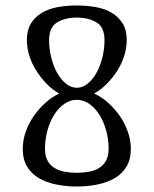

<svg xmlns="http://www.w3.org/2000/svg" viewBox="-20 -665 560 700"><path d="M63 -122Q63 -154 74 -185Q85 -216 103.5 -242.5Q122 -269 146 -290.5Q170 -312 196 -324Q172 -337 151 -358.5Q130 -380 113.5 -405.5Q97 -431 87.5 -460Q78 -489 78 -519Q78 -555 92.5 -579Q107 -603 132 -618Q157 -633 190 -639Q223 -645 260 -645Q297 -645 330 -639Q363 -633 388 -618Q413 -603 427.5 -579Q442 -555 442 -519Q442 -489 432.5 -460Q423 -431 406.5 -405.5Q390 -380 368.5 -358.5Q347 -337 323 -324Q350 -312 374 -290.5Q398 -269 416.5 -242.5Q435 -216 446 -185Q457 -154 457 -122Q457 -84 441.5 -58Q426 -32 399 -16Q372 0 336 7.5Q300 15 260 15Q220 15 184 7.5Q148 0 121 -16Q94 -32 78.5 -58Q63 -84 63 -122ZM260 -301Q235 -301 214 -286Q193 -271 177.5 -246.5Q162 -222 153 -189.5Q144 -157 144 -122Q144 -97 153 -80Q162 -63 178 -53Q194 -43 215 -39Q236 -35 260 -35Q284 -35 305 -39Q326 -43 342 -53Q358 -63 367 -80Q376 -97 376 -122Q376 -157 367 -189.5Q358 -222 342.5 -246.5Q327 -271 306 -286Q285 -301 260 -301ZM260 -345Q281 -345 299.5 -360Q318 -375 331.5 -399Q345 -423 353 -454.5Q361 -486 361 -519Q361 -566 331.5 -583.5Q302 -601 260 -601Q218 -601 188.5 -583.5Q159 -566 159 -519Q159 -486 167 -454.5Q175 -423 188.5 -399Q202 -375 220.5 -360Q239 -345 260 -345Z"/></svg>

Font: Combo
Style: Regular
Weight: 400
Designer: Eduardo Rodriguez Tunni
Foundry: Eduardo Rodriguez Tunni
Version: Version 1.001